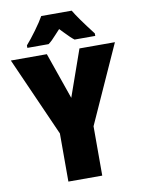

<svg xmlns="http://www.w3.org/2000/svg" viewBox="-99 -994 782 1061"><g transform="rotate(-10 292.0 -463.5)"><path d="M385 -714H584L387 -277V0H197V-270L0 -714H202L293 -453ZM483 -781V-767H367Q349 -780 313 -818L293 -839L268 -812Q240 -780 221 -767H102V-781Q127 -809 159.5 -853.5Q192 -898 208 -927H379Q405 -882 483 -781Z"/></g></svg>

Font: Noto Sans Display Black Narrow
Style: Regular
Weight: 900
Width: 4
Designer: Monotype Design team
Foundry: Monotype Imaging Inc.
Version: Version 1.000